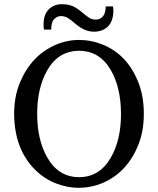

<svg xmlns="http://www.w3.org/2000/svg" viewBox="-20 -873 747 908"><path d="M466.8 -661.6Q582.5 -614.3 633.8 -484.4Q660.2 -418.9 660.2 -335.4Q660.2 -252 633.8 -187Q582 -58.6 466.8 -8.3Q411.1 15.1 353.5 15.1Q295.9 15.1 240.2 -7.3Q184.6 -30.3 142.1 -74.2Q47.9 -171.4 46.9 -334Q46.9 -416 73.7 -481Q126 -608.9 241.2 -660.2Q295.9 -684.1 354 -684.1Q412.1 -684.1 466.8 -661.6ZM203.1 -128.9Q256.3 -35.2 354 -35.2Q451.7 -35.2 504.9 -128.9Q552.7 -212.9 552.2 -335.4Q551.8 -458 504.9 -540Q452.1 -632.8 354 -632.8Q255.9 -632.8 203.1 -540Q155.8 -457 155.8 -334.5Q155.8 -211.9 203.1 -128.9ZM516.1 -823.2Q516.1 -775.4 491.7 -749Q466.8 -723.1 422.9 -723.1Q379.4 -723.6 335.4 -761.7Q314 -780.3 299.8 -788.6Q285.2 -796.9 267.6 -796.9Q250 -796.9 235.8 -782.2Q221.7 -767.6 222.2 -732.9H188Q186 -742.7 186 -756.8Q186 -803.7 210 -828.1Q234.4 -852.5 268.6 -853Q302.7 -853.5 324.2 -843.8Q345.7 -834 367.2 -815.4Q388.7 -796.9 402.3 -788.6Q416 -780.3 434.1 -780.3Q452.1 -780.3 465.8 -794.4Q479.5 -809.1 480 -842.8H514.2Q516.1 -833 516.1 -823.2Z"/></svg>

Font: SourceSerifPro-Regular
Style: Regular
Weight: 400
Designer: Frank Grießhammer
Foundry: Adobe Systems Incorporated
Version: Version 1.014;PS Version 1.0;hotconv 1.0.73;makeotf.lib2.5.5